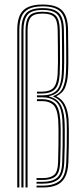

<svg xmlns="http://www.w3.org/2000/svg" viewBox="-20 -826 368 846"><path d="M56 0V-693.5Q56 -754 82.1 -780Q108.2 -806 168 -806Q227.8 -806 253.5 -780Q279.2 -754 279.8 -693.5Q280.2 -646.2 280.8 -611.1Q281.2 -576 281 -548.8Q280.8 -521.5 279.2 -497.8Q277.2 -467 267.4 -441.6Q257.5 -416.2 229.2 -402.5V-400.8Q254 -388.8 266.5 -363.6Q279 -338.5 282 -300.5Q283 -286.5 283.4 -255.6Q283.8 -224.8 283.2 -186.1Q282.8 -147.5 281.2 -110.2Q279.2 -67.8 265.8 -43.8Q252.2 -19.8 228.2 -9.9Q204.2 0 170.2 0H141V-8.2H170.2Q216.2 -8.2 242.9 -29.2Q269.5 -50.2 272 -111.8Q273.5 -145.5 274.1 -183.4Q274.8 -221.2 274.5 -253Q274.2 -284.8 273 -300Q269.5 -342.2 255.5 -366Q241.5 -389.8 214.8 -400.2V-402.8Q246.2 -414.5 257.1 -440Q268 -465.5 270 -497.8Q271.5 -521.2 271.8 -550.9Q272 -580.5 271.6 -616.1Q271.2 -651.8 270.8 -693.5Q270.2 -750 246.9 -774Q223.5 -798 168 -798Q128 -798 105.6 -786.1Q83.2 -774.2 74.2 -750.9Q65.2 -727.5 65.2 -693.5V0ZM74.2 0H83.5V-693.2Q83.5 -737.2 100.5 -759.8Q117.5 -782.2 168 -782.2Q214.5 -782.2 233.2 -762.2Q252 -742.2 252.5 -693Q253 -654.5 253.4 -618Q253.8 -581.5 253.6 -550.9Q253.5 -520.2 252 -498.8Q248.8 -444.5 227.1 -425.1Q205.5 -405.8 166.2 -405.8H142.8V-397.2H166.2Q204 -397.2 227.1 -377.6Q250.2 -358 254.8 -299.2Q255.8 -285 256 -254.8Q256.2 -224.5 255.9 -186.5Q255.5 -148.5 254 -111Q252.5 -59.8 231 -42.4Q209.5 -25 170.2 -25H141V-16.8H170.2Q213 -16.8 236.9 -35.8Q260.8 -54.8 263.2 -111.8Q264.8 -146.8 265.2 -184.5Q265.8 -222.2 265.4 -253.5Q265 -284.8 263.8 -299.5Q260.2 -345.2 244.2 -369Q228.2 -392.8 196.2 -401V-402.5Q232.8 -410.2 245.8 -436.6Q258.8 -463 261 -497.2Q262.5 -522.2 262.8 -551.5Q263 -580.8 262.6 -615.9Q262.2 -651 261.5 -693.2Q261 -746 239.9 -768.1Q218.8 -790.2 168 -790.2Q113.8 -790.2 94 -766.2Q74.2 -742.2 74.2 -693.5ZM92.5 0V-693Q92.5 -735 107.9 -754.6Q123.2 -774.2 168 -774.2Q210 -774.2 226.5 -756.1Q243 -738 243.5 -692.5Q244 -657 244.2 -620.2Q244.5 -583.5 244.4 -551.8Q244.2 -520 243 -498.8Q240 -449.2 220.9 -431.6Q201.8 -414 166 -414H142.8V-422.2H166Q200 -422.2 215.6 -439.2Q231.2 -456.2 234 -499Q235.2 -520.8 235.4 -552.1Q235.5 -583.5 235.1 -619.9Q234.8 -656.2 234.2 -692.5Q233.8 -734 219.6 -750.1Q205.5 -766.2 168 -766.2Q128.5 -766.2 115 -748.8Q101.5 -731.2 101.5 -693V0ZM141 -33.2H170.2Q205.5 -33.2 224.5 -48.8Q243.5 -64.2 245.2 -112.5Q246.2 -141 246.9 -177.9Q247.5 -214.8 247.4 -248Q247.2 -281.2 245.5 -298.8Q241.5 -352.8 220.9 -370.9Q200.2 -389 166.2 -389H142.8V-380.5H166.2Q195.8 -380.5 214 -364.8Q232.2 -349 236.5 -298Q237.5 -285.2 237.8 -256Q238 -226.8 237.6 -188.9Q237.2 -151 236 -112Q235 -69.8 218.8 -55.6Q202.5 -41.5 170.2 -41.5H141Z"/></svg>

Font: Big Shoulders Inline Display Thin Light
Style: Regular
Weight: 300
Version: Version 2.002